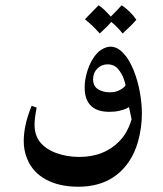

<svg xmlns="http://www.w3.org/2000/svg" viewBox="-20 -510 618 728"><path d="M448 -308Q461 -294 469 -280Q477 -266 487 -243Q503 -202 510.5 -159.5Q518 -117 518 -80Q518 -27 504 24Q490 76 460 115Q431 153 387 175Q339 198 277 198Q205 198 155 171Q104 144 83 92Q70 61 70 25Q70 -36 100 -109L119 -102Q111 -62 111 -37Q111 2 132 29Q154 56 194 70.5Q234 85 280 85Q329 85 367 69.5Q405 54 431 27Q448 10 458.5 -9Q469 -28 473.5 -41Q478 -54 479 -58L469 -104Q469 -104 458 -98Q449 -94 432.5 -90Q416 -86 395 -86Q350 -86 327 -107Q301 -130 301 -178Q301 -204 308.5 -231.5Q316 -259 328 -280Q345 -310 364 -321.5Q383 -333 399 -333Q425 -333 448 -308ZM333 -210Q333 -183 352 -171.5Q371 -160 396 -160Q415 -160 428.5 -166Q442 -172 448.5 -178Q455 -184 456 -186Q456 -191 449.5 -210.5Q443 -230 428 -248Q413 -266 388 -266Q365 -266 349 -250Q333 -234 333 -210ZM497 -435Q478 -413 445 -383Q426 -407 402 -427Q386 -408 358 -383Q332 -413 302 -437Q340 -475 354 -490Q373 -478 400 -447Q430 -477 441 -490Q457 -480 472.5 -464.5Q488 -449 497 -435Z"/></svg>

Font: Mirza
Style: Regular
Weight: 400
Designer: Arabic design by Kourosh Beigpour, Latin design by Eduardo Tunni, engineering by Lasse Fister
Version: Version 1.0010g